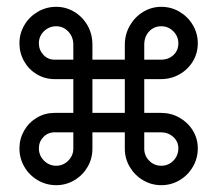

<svg xmlns="http://www.w3.org/2000/svg" viewBox="-20 -551 640 563"><path d="M503 -424Q503 -444.5 488.2 -459.2Q473.5 -474 453 -474Q431.5 -474 417.2 -458.8Q403 -443.5 403 -420V-376H452Q474 -376 488.5 -389.5Q503 -403 503 -424ZM37 -116Q37 -144 50.8 -168Q64.5 -192 88.2 -206Q112 -220 140 -220H195V-319H140Q112 -319 88.2 -333Q64.5 -347 50.8 -371.2Q37 -395.5 37 -424Q37 -453 51.5 -477.5Q66 -502 90.8 -516.5Q115.5 -531 145 -531Q173.5 -531 198 -516.2Q222.5 -501.5 236.8 -476.2Q251 -451 251 -420V-376H346V-420Q346 -450 360.5 -475.5Q375 -501 399.5 -516Q424 -531 453 -531Q482 -531 506.5 -516.5Q531 -502 545.5 -477.5Q560 -453 560 -424Q560 -395 545.5 -371Q531 -347 506.2 -333Q481.5 -319 452 -319H403V-220H452Q481.5 -220 506.2 -206Q531 -192 545.5 -168.2Q560 -144.5 560 -116Q560 -86.5 545.5 -61.8Q531 -37 506.5 -22.5Q482 -8 453 -8Q424 -8 399.5 -22.5Q375 -37 360.5 -61.5Q346 -86 346 -115V-163H251V-115Q251 -86 236.8 -61.5Q222.5 -37 198 -22.5Q173.5 -8 145 -8Q115.5 -8 90.8 -22.5Q66 -37 51.5 -61.8Q37 -86.5 37 -116ZM94 -116Q94 -95 109 -80Q124 -65 145 -65Q165.5 -65 180.2 -80Q195 -95 195 -115V-163H140Q120.5 -163 107.2 -149.2Q94 -135.5 94 -116ZM140 -376H195V-420Q195 -443 180.2 -458.5Q165.5 -474 145 -474Q124 -474 109 -459.5Q94 -445 94 -424Q94 -404.5 107.2 -390.2Q120.5 -376 140 -376ZM346 -220V-319H251V-220ZM453 -65Q474 -65 488.5 -80Q503 -95 503 -116Q503 -136 488 -149.5Q473 -163 452 -163H403V-115Q403 -94.5 417.5 -79.8Q432 -65 453 -65Z"/></svg>

Font: JuliaMono ExtraBoldItalic
Style: Regular
Weight: 800
Italic angle: -9°
Monospace: yes
Designer: cormullion
Foundry: corm
Version: Version 0.049; ttfautohint (v1.8.4)